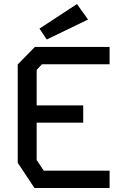

<svg xmlns="http://www.w3.org/2000/svg" viewBox="-20 -933 640 953"><path d="M153 -700 68 -613V-125L151 0H524V-86H197L162 -139V-324H393V-410H162V-586L188 -614H524V-700ZM212 -737 417 -836 362 -913 176 -791Z"/></svg>

Font: Kode Mono Medium
Style: Regular
Weight: 500
Monospace: yes
Designer: Isa Ozler
Foundry: Kadena LLC
Version: Version 1.206;gftools[0.9.28]